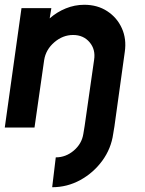

<svg xmlns="http://www.w3.org/2000/svg" viewBox="-30 -534 609 804"><path d="M492.5 -316.5 448.5 0H323.5L364 -283Q371 -326.5 345.2 -357Q319.5 -387.5 276 -387.5Q233 -387.5 197.5 -357Q162 -326.5 155 -283L114.5 0H-10L60 -500H185L178 -457Q208 -483.5 245.5 -498.8Q283 -514 323 -514Q378 -514 419 -487.2Q460 -460.5 480.2 -415.8Q500.5 -371 492.5 -316.5ZM203.5 125Q245.5 125 279 96.5Q312.5 68 319 26.5L325 -10H450L444 26.5Q435.5 88 398.5 138.8Q361.5 189.5 306.5 219.8Q251.5 250 188.5 250Z"/></svg>

Font: Urbanist
Style: Bold Italic
Weight: 700
Italic angle: -8°
Designer: Corey Hu
Foundry: Corey Hu
Version: Version 1.330; ttfautohint (v1.8.4.7-5d5b)